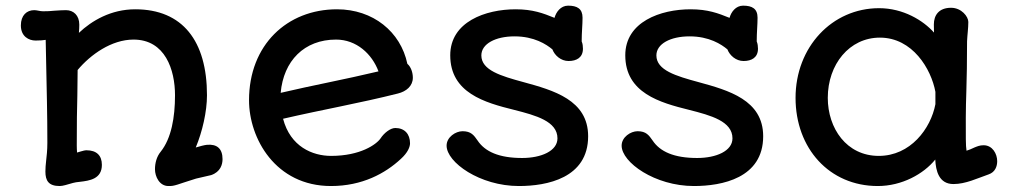

<svg xmlns="http://www.w3.org/2000/svg" viewBox="-20 -634 3515 669"><path d="M138.2 -36.1C138.2 -4.4 149.4 14.2 188 14.2C199.2 14.2 213.4 9.3 234.4 3.4C240.2 1.5 249 0.5 258.3 -0.5C292 -4.4 335 -10.3 335 -59.6C335 -92.3 316.4 -110.4 281.2 -110.4C275.9 -110.4 268.6 -108.4 261.7 -106.4L248.5 -102.5C247.1 -119.6 247.6 -134.8 247.6 -149.4C247.6 -200.7 248 -251 249.5 -301.3C249.5 -331.1 250 -360.8 250.5 -390.1C295.4 -443.8 368.7 -496.1 445.3 -496.1C555.7 -496.1 589.8 -390.6 589.8 -302.2C589.8 -225.1 577.1 -151.9 540 -105.5C525.4 -87.9 520 -64.9 520 -44.4C520 -18.6 535.6 14.2 566.9 14.2C588.9 15.1 598.1 8.3 663.1 -11.7L715.8 -23.9C748.5 -35.2 755.4 -61 755.4 -79.6C755.4 -115.7 736.3 -132.8 700.7 -129.4C691.4 -128.4 676.8 -124.5 662.1 -120.1C685.1 -175.3 701.2 -245.1 701.2 -302.2C701.2 -491.2 616.2 -601.6 451.2 -601.6C366.7 -601.6 299.8 -562 254.9 -519.5C255.9 -529.3 256.3 -540.5 256.3 -548.3C256.3 -580.1 236.3 -598.6 210 -598.6C199.2 -598.6 184.1 -597.7 169.9 -596.7C156.7 -595.2 143.1 -594.7 129.9 -594.7C119.1 -594.7 109.4 -598.6 99.1 -598.6C73.2 -598.6 52.7 -580.6 52.7 -545.4C52.7 -506.8 80.6 -492.7 104 -492.7C119.6 -492.7 130.9 -493.7 139.2 -495.1C143.1 -287.6 143.6 -282.7 143.6 -278.3C144.5 -230.5 145 -187 145 -136.2C145 -110.4 142.6 -89.8 140.6 -72.3C139.2 -60.5 138.2 -47.9 138.2 -36.1Z M966.3 -220.2C1103.5 -252 1234.9 -274.9 1366.2 -308.1C1396 -315.4 1418.5 -334.5 1418.5 -363.3C1418.5 -380.9 1412.1 -400.9 1399.4 -411.6C1376 -523.4 1279.8 -601.6 1154.3 -601.6C980 -601.6 847.7 -477.1 847.7 -284.7C847.7 -151.9 939.9 14.2 1133.3 14.2C1242.2 14.2 1322.3 -29.8 1376.5 -80.1C1401.4 -102.5 1408.7 -122.6 1408.7 -134.8C1408.7 -167 1389.6 -188 1357.4 -188C1340.3 -188 1318.4 -170.9 1305.7 -151.4C1291.5 -130.9 1235.8 -90.8 1133.8 -90.8C1068.8 -90.8 991.7 -123 966.3 -220.2ZM958 -310.5C967.8 -421.9 1040 -496.1 1150.9 -496.1C1222.2 -496.1 1276.4 -445.8 1298.8 -385.3C1182.1 -357.4 1067.9 -336.4 958 -310.5Z M1536.1 -126.5C1536.1 -68.4 1651.9 14.2 1788.1 14.2C1885.3 14.2 2029.3 -13.2 2029.3 -159.2C2029.3 -285.6 1908.7 -319.3 1803.2 -348.1C1726.1 -369.1 1657.2 -389.2 1657.2 -440.9C1657.2 -481.4 1706.5 -507.3 1772.9 -507.3C1841.3 -507.3 1883.8 -479.5 1904.8 -461.9C1912.6 -440.9 1934.6 -421.4 1960.9 -421.4C1989.3 -421.4 2011.2 -433.6 2011.2 -464.4C2011.2 -471.7 2010.3 -481.9 2006.8 -489.7C2006.8 -521.5 2009.8 -547.4 2009.8 -572.3C2009.8 -603.5 1991.2 -614.3 1959.5 -614.3C1933.6 -614.3 1917.5 -591.8 1912.1 -571.8C1872.6 -587.9 1836.4 -601.6 1776.4 -601.6C1671.9 -601.6 1548.8 -558.1 1548.8 -441.4C1548.8 -310.1 1669.4 -276.4 1772 -251C1847.2 -231.9 1922.4 -211.4 1922.4 -151.9C1922.4 -107.9 1865.7 -83.5 1799.3 -83.5C1718.8 -83.5 1669.9 -105.5 1644 -144.5C1631.3 -162.6 1621.6 -176.8 1591.8 -176.8C1567.4 -176.8 1536.1 -156.2 1536.1 -126.5Z M2146 -126.5C2146 -68.4 2261.7 14.2 2397.9 14.2C2495.1 14.2 2639.2 -13.2 2639.2 -159.2C2639.2 -285.6 2518.6 -319.3 2413.1 -348.1C2335.9 -369.1 2267.1 -389.2 2267.1 -440.9C2267.1 -481.4 2316.4 -507.3 2382.8 -507.3C2451.2 -507.3 2493.7 -479.5 2514.6 -461.9C2522.5 -440.9 2544.4 -421.4 2570.8 -421.4C2599.1 -421.4 2621.1 -433.6 2621.1 -464.4C2621.1 -471.7 2620.1 -481.9 2616.7 -489.7C2616.7 -521.5 2619.6 -547.4 2619.6 -572.3C2619.6 -603.5 2601.1 -614.3 2569.3 -614.3C2543.5 -614.3 2527.3 -591.8 2522 -571.8C2482.4 -587.9 2446.3 -601.6 2386.2 -601.6C2281.7 -601.6 2158.7 -558.1 2158.7 -441.4C2158.7 -310.1 2279.3 -276.4 2381.8 -251C2457 -231.9 2532.2 -211.4 2532.2 -151.9C2532.2 -107.9 2475.6 -83.5 2409.2 -83.5C2328.6 -83.5 2279.8 -105.5 2253.9 -144.5C2241.2 -162.6 2231.4 -176.8 2201.7 -176.8C2177.2 -176.8 2146 -156.2 2146 -126.5Z M2752 -293C2752 -117.2 2869.6 14.2 3038.6 14.2C3122.6 14.2 3198.2 -27.8 3238.8 -78.1C3240.7 -39.6 3251 7.3 3302.2 7.3C3344.7 7.3 3385.3 -12.7 3424.8 -26.4C3447.8 -34.2 3454.6 -54.7 3454.6 -72.3C3454.6 -97.7 3438.5 -127.9 3407.2 -127.9C3393.6 -127.9 3385.3 -124 3376.5 -120.6C3366.7 -115.7 3353.5 -110.4 3347.7 -108.9C3344.7 -125.5 3345.2 -161.6 3345.2 -224.6C3345.2 -252.4 3346.2 -288.1 3347.2 -319.3C3348.6 -365.2 3349.6 -418.9 3349.6 -490.2C3350.6 -513.2 3354 -535.6 3354 -557.6C3354 -576.2 3330.1 -606.9 3293.9 -606.9C3251.5 -606.9 3233.9 -581.1 3233.9 -548.8C3233.9 -541 3233.9 -529.3 3234.4 -520.5C3196.8 -563 3127 -605.5 3043 -605.5C2879.4 -605.5 2752 -470.2 2752 -293ZM2864.3 -293C2864.3 -409.7 2939.5 -502.9 3045.9 -502.9C3159.7 -502.9 3224.6 -393.6 3239.3 -314V-271C3223.1 -185.5 3152.3 -90.8 3042 -90.8C2929.7 -90.8 2864.3 -187 2864.3 -293Z"/></svg>

Font: Autour One
Style: Regular
Weight: 400
Designer: Eben Sorkin
Foundry: Eben Sorkin
Version: Version 1.002